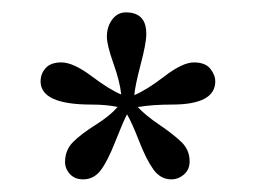

<svg xmlns="http://www.w3.org/2000/svg" viewBox="-20 -718 409 307"><path d="M168 -546.9Q150.9 -550.8 126 -550.8Q44.9 -550.8 44.9 -587.9Q44.9 -600.1 53 -609.1Q61 -618.2 78.1 -618.2Q97.2 -618.2 126.5 -596.2Q155.8 -574.2 173.8 -566.9Q171.9 -586.9 161.4 -616.5Q150.9 -646 150.9 -659.2Q150.9 -675.3 159.4 -686.8Q168 -698.2 181.2 -698.2Q214.4 -698.2 213.9 -663.1Q213.9 -648.9 204.8 -614.5Q195.8 -580.1 194.8 -565.9Q213.9 -573.7 242.9 -595.9Q272 -618.2 290 -618.2Q308.1 -618.2 316.2 -608.2Q324.2 -598.1 324.2 -587.9Q324.2 -550.8 254.9 -550.8Q224.1 -550.8 200.2 -546.9Q212.4 -533.7 235.1 -518.3Q257.8 -502.9 270.5 -490.5Q283.2 -478 283.2 -460Q283.2 -446.8 274.2 -439Q265.1 -431.2 253.9 -431.2Q236.8 -431.2 225.3 -447Q213.9 -462.9 202.4 -492.4Q190.9 -522 183.1 -535.2Q176.3 -522 164.1 -491Q151.9 -460 140.9 -445.6Q129.9 -431.2 112.8 -431.2Q99.6 -431.2 91.8 -439.7Q84 -448.2 84 -459Q84 -478 96.9 -491Q109.9 -503.9 132.8 -518.3Q155.8 -532.7 168 -546.9Z"/></svg>

Font: Linux Libertine Capitals
Style: Small Caps
Weight: 400
Designer: Philipp H. Poll
Foundry: Philipp H. Poll
Version: Version 5.1.3